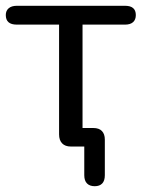

<svg xmlns="http://www.w3.org/2000/svg" viewBox="-23 -506 489 663"><path d="M304 137Q287 137 277.5 127.5Q268 118 268 99V-18L288 0H222Q202 0 191.5 -11Q181 -22 181 -42V-421H35Q-3 -421 -3 -454Q-3 -469 7 -477.5Q17 -486 35 -486H409Q446 -486 446 -454Q446 -438 436.5 -429.5Q427 -421 409 -421H262V-46L245 -64H299Q319 -64 329 -53.5Q339 -43 339 -24V99Q339 118 330 127.5Q321 137 304 137Z"/></svg>

Font: Nunito
Style: Regular
Weight: 400
Designer: Vernon Adams
Foundry: Vernon Adams
Version: Version 3.602